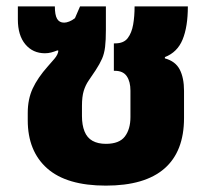

<svg xmlns="http://www.w3.org/2000/svg" viewBox="-20 -568 656 602"><path d="M312 14Q189 14 128 -40Q67 -94 67 -191V-214Q67 -257 82.5 -290.5Q98 -324 130 -360Q139 -370 150.5 -383.5Q162 -397 163 -409L160 -410Q150 -406 140.5 -403.5Q131 -401 121 -401Q83 -401 59.5 -429Q36 -457 36 -507V-548H152Q152 -521 159 -509Q166 -497 181 -497Q188 -497 197 -500.5Q206 -504 215 -511L231 -548H312V-474Q312 -442 309.5 -421Q307 -400 300 -384Q293 -368 280 -348Q268 -330 258 -315.5Q248 -301 242.5 -283Q237 -265 237 -236V-204Q237 -176 245 -156Q253 -136 270 -126.5Q287 -117 312 -117Q354 -117 371.5 -140Q389 -163 389 -201V-284Q389 -312 377.5 -329Q366 -346 340 -346H337V-432H341Q368 -432 380.5 -448.5Q393 -465 397.5 -491Q402 -517 402 -548H569Q569 -484 552.5 -444Q536 -404 497 -389V-385Q530 -376 543.5 -350Q557 -324 557 -283V-198Q557 -93 495.5 -39.5Q434 14 312 14Z"/></svg>

Font: Noto Sans Thai ExtraBold
Style: Regular
Weight: 800
Version: Version 2.001